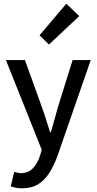

<svg xmlns="http://www.w3.org/2000/svg" viewBox="-20 -814 523 1039"><path d="M99 205Q81 205 66 202Q51 199 38 195L57 116Q65 118 75 120.5Q85 123 93 123Q133 123 158 96.5Q183 70 196 30L206 -3L12 -489H115L206 -236Q218 -204 229 -168.5Q240 -133 251 -98H255Q265 -132 275 -167.5Q285 -203 294 -236L373 -489H471L291 30Q272 82 247 121.5Q222 161 186.5 183Q151 205 99 205ZM245 -573 194 -623 339 -794 409 -727Z"/></svg>

Font: Assistant ExtraLight SemiBold
Style: Regular
Weight: 600
Version: Version 3.000